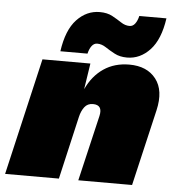

<svg xmlns="http://www.w3.org/2000/svg" viewBox="-72 -770 742 818"><g transform="rotate(5 299.0 -361.0)"><path d="M-20 0 96 -500H301L284 -389Q311 -447 357.5 -478.5Q404 -510 467 -510Q543 -510 581 -461Q619 -412 599 -326L523 0H293L359 -281Q370 -329 327 -329Q304 -329 291 -312Q278 -295 272 -269L210 0ZM607 -720Q594 -629 552 -584Q510 -539 454 -539Q423 -539 400.5 -551Q378 -563 360 -575Q342 -587 323 -587Q309 -587 299.5 -574.5Q290 -562 285 -541H169Q182 -633 224 -677.5Q266 -722 322 -722Q354 -722 376 -710Q398 -698 416 -686Q434 -674 453 -674Q467 -674 476.5 -686.5Q486 -699 491 -720Z"/></g></svg>

Font: Prodigy Sans Black
Style: Italic
Weight: 900
Italic angle: -13°
Designer: Wei Huang
Foundry: Wei Huang
Version: Version 1.003; ttfautohint (v1.8.3)